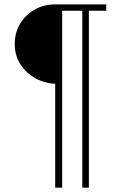

<svg xmlns="http://www.w3.org/2000/svg" viewBox="-20 -741 538 885"><path d="M234.4 124V-366.2L244.1 -354.5Q190.4 -355 145.8 -378.9Q101.1 -402.8 74.5 -444.1Q47.9 -485.4 47.9 -538.1Q47.9 -590.3 72.8 -631.6Q97.7 -672.9 139.9 -696.8Q182.1 -720.7 234.4 -720.7H469.7V-691.4H389.6V124H359.4V-704.1L372.1 -691.4H252.9L266.6 -704.1V124Z"/></svg>

Font: Reddit Sans ExtraLight
Style: Regular
Weight: 250
Designer: Stephen Hutchings
Foundry: Reddit
Version: Version 1.014